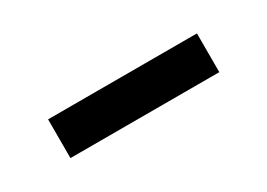

<svg xmlns="http://www.w3.org/2000/svg" viewBox="-16 -835 532 382"><g transform="rotate(-30 250.0 -644.5)"><path d="M79 -689V-600H421V-689Z"/></g></svg>

Font: Mission Medium
Style: Regular
Weight: 500
Version: Version 1.000;FEAKit 1.0